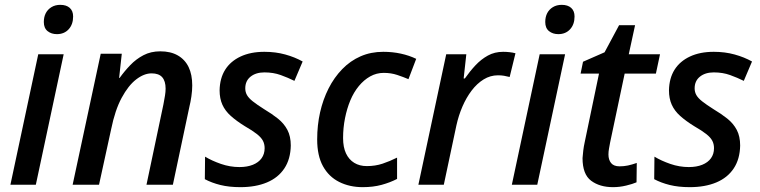

<svg xmlns="http://www.w3.org/2000/svg" viewBox="-20 -763 3140 793"><path d="M23 0 138 -539H243L128 0ZM215 -622Q192 -622 176.5 -634.5Q161 -647 161 -672Q161 -693 169 -708.5Q177 -724 192.5 -733.5Q208 -743 229 -743Q254 -743 268 -730.5Q282 -718 282 -695Q282 -662 263.5 -642Q245 -622 215 -622Z M280 0 396 -541H483L472 -441H474Q494 -469 518 -494Q542 -519 572.5 -535Q603 -551 642 -551Q685 -551 714.5 -534Q744 -517 759 -486Q774 -455 774 -410Q774 -389 770.5 -365Q767 -341 762 -321L694 0H585L655 -332Q659 -353 661.5 -368.5Q664 -384 664 -397Q664 -428 650 -444Q636 -460 606 -460Q575 -460 542.5 -435Q510 -410 482.5 -359Q455 -308 439 -229L389 0Z M973 10Q926 10 890 1Q854 -8 826 -23L827 -116Q855 -99 892.5 -86Q930 -73 969 -73Q1001 -73 1024.5 -82.5Q1048 -92 1060.5 -109.5Q1073 -127 1073 -151Q1073 -168 1066 -181.5Q1059 -195 1041.5 -209Q1024 -223 991 -242Q957 -263 933.5 -284Q910 -305 898.5 -330.5Q887 -356 887 -390Q888 -440 910 -475Q932 -510 973.5 -529.5Q1015 -549 1072 -549Q1118 -549 1158 -538Q1198 -527 1230 -509L1196 -429Q1170 -442 1139.5 -453Q1109 -464 1072 -464Q1037 -464 1015 -446.5Q993 -429 993 -398Q993 -383 1000 -370.5Q1007 -358 1024 -344.5Q1041 -331 1071 -312Q1103 -293 1128 -273Q1153 -253 1167 -226.5Q1181 -200 1181 -162Q1180 -106 1154.5 -67.5Q1129 -29 1082.5 -9.5Q1036 10 973 10Z M1478 10Q1424 10 1381 -11.5Q1338 -33 1314 -76.5Q1290 -120 1290 -187Q1290 -246 1302 -299Q1314 -352 1337 -397.5Q1360 -443 1393.5 -477.5Q1427 -512 1469.5 -530.5Q1512 -549 1563 -549Q1601 -549 1635.5 -541.5Q1670 -534 1699 -520L1667 -436Q1646 -445 1620.5 -453.5Q1595 -462 1565 -462Q1535 -462 1509 -447.5Q1483 -433 1462 -407.5Q1441 -382 1427 -348.5Q1413 -315 1405 -275Q1397 -235 1397 -193Q1397 -155 1409 -129.5Q1421 -104 1443 -90.5Q1465 -77 1495 -77Q1530 -77 1560 -87Q1590 -97 1620 -112V-24Q1591 -9 1556 0.5Q1521 10 1478 10Z M1708 0 1823 -539H1906L1895 -439H1900Q1921 -469 1944 -493.5Q1967 -518 1995 -533.5Q2023 -549 2058 -549Q2071 -549 2084.5 -547.5Q2098 -546 2109 -543L2085 -445Q2074 -448 2062 -450Q2050 -452 2037 -452Q2005 -452 1977.5 -435Q1950 -418 1928 -389Q1906 -360 1890 -323Q1874 -286 1865 -245L1813 0Z M2094 0 2209 -539H2314L2199 0ZM2286 -622Q2263 -622 2247.5 -634.5Q2232 -647 2232 -672Q2232 -693 2240 -708.5Q2248 -724 2263.5 -733.5Q2279 -743 2300 -743Q2325 -743 2339 -730.5Q2353 -718 2353 -695Q2353 -662 2334.5 -642Q2316 -622 2286 -622Z M2512 10Q2457 10 2421.5 -16.5Q2386 -43 2386 -110Q2387 -124 2389 -141Q2391 -158 2395 -176L2454 -459H2378L2388 -508L2477 -547L2537 -659H2603L2577 -539H2706L2689 -459H2560L2500 -175Q2498 -164 2495.5 -150.5Q2493 -137 2493 -125Q2493 -103 2504 -89.5Q2515 -76 2539 -76Q2557 -76 2573.5 -79.5Q2590 -83 2610 -90L2609 -10Q2593 -3 2566 3.5Q2539 10 2512 10Z M2829 10Q2782 10 2746 1Q2710 -8 2682 -23L2683 -116Q2711 -99 2748.5 -86Q2786 -73 2825 -73Q2857 -73 2880.5 -82.5Q2904 -92 2916.5 -109.5Q2929 -127 2929 -151Q2929 -168 2922 -181.5Q2915 -195 2897.5 -209Q2880 -223 2847 -242Q2813 -263 2789.5 -284Q2766 -305 2754.5 -330.5Q2743 -356 2743 -390Q2744 -440 2766 -475Q2788 -510 2829.5 -529.5Q2871 -549 2928 -549Q2974 -549 3014 -538Q3054 -527 3086 -509L3052 -429Q3026 -442 2995.5 -453Q2965 -464 2928 -464Q2893 -464 2871 -446.5Q2849 -429 2849 -398Q2849 -383 2856 -370.5Q2863 -358 2880 -344.5Q2897 -331 2927 -312Q2959 -293 2984 -273Q3009 -253 3023 -226.5Q3037 -200 3037 -162Q3036 -106 3010.5 -67.5Q2985 -29 2938.5 -9.5Q2892 10 2829 10Z"/></svg>

Font: Noto Sans Display Medium
Style: Italic
Weight: 500
Italic angle: -12°
Designer: Monotype Design Team
Foundry: Monotype Imaging Inc.
Version: Version 2.003